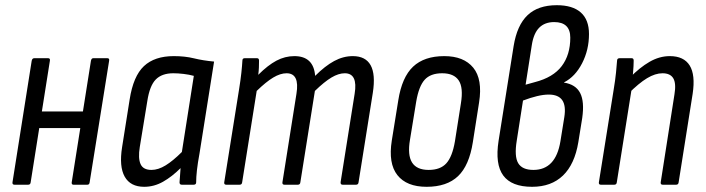

<svg xmlns="http://www.w3.org/2000/svg" viewBox="-20 -711 2716 739"><path d="M263 0Q255 0 256 -9L330 -477Q332 -487 339 -487H393Q402 -487 400 -477L325 -9Q324 0 316 0ZM36 0Q27 0 28 -9L102 -477Q104 -487 112 -487H165Q174 -487 172 -477L98 -9Q97 0 88 0ZM121 -218 131 -282H313L303 -218Z M535 8Q482 8 460 -31Q438 -70 450 -145L479 -328Q493 -418 534 -456.5Q575 -495 649 -495Q692 -495 726.5 -486.5Q761 -478 804 -474L748 -121Q741 -83 738 -56Q735 -29 735 -9Q735 0 725 0H680Q671 0 671 -9Q672 -22 673 -36Q674 -50 675 -64Q642 -31 607.5 -11.5Q573 8 535 8ZM563 -57Q589 -57 617.5 -74.5Q646 -92 680 -126L726 -419Q708 -424 686.5 -426.5Q665 -429 647 -429Q603 -429 579.5 -405Q556 -381 547 -322L518 -145Q511 -102 521 -79.5Q531 -57 563 -57Z M851 0Q842 0 843 -9L900 -366Q906 -403 909 -431Q912 -459 913 -478Q913 -487 922 -487H969Q977 -487 977 -478Q977 -465 976.5 -451.5Q976 -438 974 -423Q1011 -460 1044 -477.5Q1077 -495 1113 -495Q1187 -495 1193 -419Q1231 -457 1266 -476Q1301 -495 1338 -495Q1387 -495 1406.5 -460Q1426 -425 1415 -354L1360 -9Q1359 0 1350 0H1299Q1290 0 1291 -10L1345 -350Q1358 -429 1307 -429Q1283 -429 1255.5 -412.5Q1228 -396 1192 -361L1136 -9Q1135 0 1126 0H1075Q1066 0 1067 -9L1121 -350Q1134 -429 1083 -429Q1059 -429 1031.5 -412.5Q1004 -396 968 -361L912 -9Q911 0 902 0Z M1622 8Q1545 8 1509.5 -37Q1474 -82 1488 -170L1513 -325Q1527 -414 1570 -454.5Q1613 -495 1690 -495Q1765 -495 1801.5 -450.5Q1838 -406 1824 -317L1800 -164Q1786 -74 1743 -33Q1700 8 1622 8ZM1630 -57Q1675 -57 1698 -82.5Q1721 -108 1731 -167L1754 -313Q1764 -374 1745.5 -401.5Q1727 -429 1682 -429Q1637 -429 1614.5 -404Q1592 -379 1582 -320L1558 -173Q1548 -114 1566 -85.5Q1584 -57 1630 -57Z M2028 8Q1949 8 1917 -35.5Q1885 -79 1899 -169L1957 -534Q1970 -614 2010.5 -652.5Q2051 -691 2123 -691Q2184 -691 2215.5 -663Q2247 -635 2247 -580Q2247 -519 2220.5 -467.5Q2194 -416 2151 -394V-393Q2196 -386 2213 -353Q2230 -320 2221 -257L2206 -164Q2192 -79 2147 -35.5Q2102 8 2028 8ZM2033 -57Q2119 -57 2137 -167L2152 -260Q2159 -304 2144 -325.5Q2129 -347 2092 -347Q2072 -347 2047 -341Q2022 -335 1993 -324L1969 -170Q1959 -109 1974.5 -83Q1990 -57 2033 -57ZM2003 -385 2039 -395Q2109 -413 2142 -456.5Q2175 -500 2175 -566Q2175 -626 2113 -626Q2077 -626 2055.5 -604.5Q2034 -583 2027 -538Z M2531 0Q2522 0 2523 -9L2576 -348Q2583 -390 2571.5 -409.5Q2560 -429 2530 -429Q2502 -429 2470.5 -410Q2439 -391 2398 -350L2404 -412Q2442 -451 2480 -473Q2518 -495 2558 -495Q2612 -495 2634.5 -459Q2657 -423 2646 -350L2592 -9Q2591 0 2582 0ZM2293 0Q2284 0 2285 -9L2342 -366Q2348 -402 2351 -431.5Q2354 -461 2355 -477Q2355 -487 2365 -487H2411Q2419 -487 2419 -478Q2419 -459 2416.5 -430.5Q2414 -402 2411 -385L2412 -374L2354 -9Q2353 0 2344 0Z"/></svg>

Font: Sofia Sans Condensed
Style: Italic
Weight: 400
Italic angle: -9°
Designer: Botio Nikoltchev, Ani Petrova
Foundry: lettersoup
Version: Version 4.101